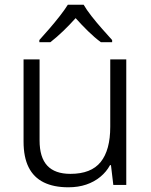

<svg xmlns="http://www.w3.org/2000/svg" viewBox="-20 -785 643 815"><path d="M516 -533V0H461L451 -84H447Q432 -56 406 -34.5Q380 -13 346 -1.5Q312 10 270 10Q208 10 165.5 -11Q123 -32 101.5 -75Q80 -118 80 -184V-533H148V-189Q148 -117 180.5 -82Q213 -47 279 -47Q367 -47 407.5 -97.5Q448 -148 448 -247V-533ZM335 -765Q347 -744 368.5 -716.5Q390 -689 414 -662Q438 -635 456 -615V-606H408Q381 -626 353.5 -653Q326 -680 301 -708Q276 -680 248.5 -653.5Q221 -627 194 -606H147V-615Q166 -636 189 -662.5Q212 -689 233.5 -716.5Q255 -744 268 -765Z"/></svg>

Font: Noto Sans Syriac Eastern Light
Style: Regular
Weight: 300
Designer: Patrick Giasson and the Monotype Design Team
Foundry: Monotype Imaging Inc.
Version: Version 3.001